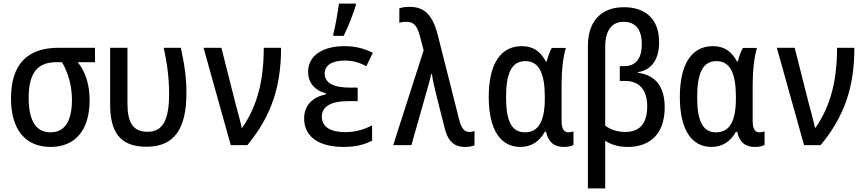

<svg xmlns="http://www.w3.org/2000/svg" viewBox="-20 -805 4810 1065"><path d="M261 10C398 10 477 -84 477 -249C477 -334 455 -407 411 -460H507V-540H305C135 -540 41 -452 41 -259C41 -86 121 10 261 10ZM260 -71C180 -71 139 -136 139 -261C139 -400 187 -460 293 -460H324C360 -397 379 -328 379 -250C379 -136 341 -71 260 -71Z M792 9C944 9 1014 -86 1014 -289C1014 -375 1004 -444 983 -540H888C909 -447 918 -364 918 -285C918 -137 882 -74 798 -74C712 -74 687 -134 687 -230V-540H591V-226C591 -82 638 9 792 9Z M1260 0H1352C1488 -164 1539 -329 1539 -540H1443C1443 -362 1409 -220 1324 -97H1320C1315 -128 1300 -178 1288 -224L1208 -540H1109Z M1829 -617V-606H1886C1913 -658 1939 -729 1954 -776V-785H1860C1856 -750 1839 -652 1829 -617ZM1887 10C1953 10 2002 -3 2044 -25V-110C2005 -89 1956 -72 1894 -72C1818 -72 1765 -99 1765 -157C1765 -211 1810 -244 1912 -244H1964V-319H1921C1831 -319 1781 -345 1781 -397C1781 -443 1821 -469 1893 -469C1937 -469 1972 -459 2012 -438L2048 -512C1998 -537 1950 -549 1890 -549C1770 -549 1689 -496 1689 -407C1689 -348 1724 -304 1788 -287V-282C1715 -266 1667 -223 1667 -147C1667 -56 1736 10 1887 10Z M2560 10C2580 10 2599 7 2612 1V-78C2604 -75 2593 -73 2583 -73C2556 -73 2540 -92 2527 -141L2408 -612C2379 -723 2334 -767 2252 -767C2229 -767 2210 -764 2195 -759V-678C2205 -682 2218 -684 2234 -684C2277 -684 2295 -659 2309 -605L2330 -526L2161 0H2262L2350 -310C2357 -335 2366 -366 2372 -394H2376C2380 -361 2390 -319 2399 -283L2443 -108C2462 -23 2496 10 2560 10Z M2866 10C2930 10 2974 -23 3002 -74H3009C3022 -14 3056 10 3107 10C3131 10 3153 5 3161 -1V-76C3153 -73 3142 -71 3133 -71C3108 -71 3095 -90 3095 -136V-339C3095 -416 3104 -493 3119 -539H3041C3029 -520 3019 -490 3013 -464H3008C2978 -521 2936 -549 2874 -549C2758 -549 2691 -452 2691 -267C2691 -86 2756 10 2866 10ZM2892 -71C2818 -71 2787 -134 2787 -265C2787 -401 2819 -466 2894 -466C2970 -466 3002 -398 3002 -268V-259C3002 -134 2968 -71 2892 -71Z M3241 -550V240H3337V-24C3370 -3 3410 10 3462 10C3589 10 3667 -66 3667 -209C3667 -328 3613 -389 3519 -401V-405C3598 -417 3636 -480 3636 -571C3636 -697 3563 -765 3441 -765C3318 -765 3241 -691 3241 -550ZM3448 -73C3402 -73 3363 -88 3337 -108V-545C3337 -641 3377 -684 3439 -684C3500 -684 3540 -647 3540 -560C3540 -482 3509 -438 3440 -438H3418V-356H3447C3525 -356 3570 -308 3570 -215C3570 -122 3530 -73 3448 -73Z M3926 10C3990 10 4034 -23 4062 -74H4069C4082 -14 4116 10 4167 10C4191 10 4213 5 4221 -1V-76C4213 -73 4202 -71 4193 -71C4168 -71 4155 -90 4155 -136V-339C4155 -416 4164 -493 4179 -539H4101C4089 -520 4079 -490 4073 -464H4068C4038 -521 3996 -549 3934 -549C3818 -549 3751 -452 3751 -267C3751 -86 3816 10 3926 10ZM3952 -71C3878 -71 3847 -134 3847 -265C3847 -401 3879 -466 3954 -466C4030 -466 4062 -398 4062 -268V-259C4062 -134 4028 -71 3952 -71Z M4440 0H4532C4668 -164 4719 -329 4719 -540H4623C4623 -362 4589 -220 4504 -97H4500C4495 -128 4480 -178 4468 -224L4388 -540H4289Z"/></svg>

Font: Noto Sans Mono Condensed Medium
Style: Regular
Weight: 500
Width: 3
Designer: Monotype Design Team
Foundry: Monotype Imaging Inc.
Version: Version 2.014